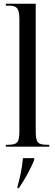

<svg xmlns="http://www.w3.org/2000/svg" viewBox="-20 -780 293 1021"><path d="M11 0H242V-10H236C181 -10 170 -19 170 -83V-760H11V-750H23C62 -750 83 -745 83 -680V-83C83 -19 71 -10 17 -10H11ZM73 212V221H80C107 181 141 124 162 70V61H102C97 114 87 162 73 212Z"/></svg>

Font: Noto Serif Display ExtraCondensed
Style: Regular
Weight: 400
Width: 2
Designer: Monotype Design Team
Foundry: Monotype Imaging Inc.
Version: Version 2.009